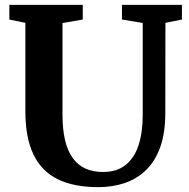

<svg xmlns="http://www.w3.org/2000/svg" viewBox="-20 -763 780 791"><path d="M384.5 8Q284 8 217.5 -24.8Q151 -57.5 117.8 -126.8Q84.5 -196 84.5 -305V-669L18.5 -682.5V-743H321V-682.5L237.5 -668V-291Q237.5 -230 248 -185.5Q258.5 -141 279.8 -111.8Q301 -82.5 332.2 -68.5Q363.5 -54.5 404.5 -54.5Q461 -54.5 497.2 -83.2Q533.5 -112 550.8 -164.8Q568 -217.5 568 -289.5V-668.5L482.5 -682.5V-743H729.5V-682.5L661.5 -669L661 -297.5Q661 -216 640.5 -158Q620 -100 582.5 -63.2Q545 -26.5 494.5 -9.2Q444 8 384.5 8Z"/></svg>

Font: Merriweather 24pt
Style: Bold
Weight: 700
Designer: Eben Sorkin
Foundry: Eben Sorkin
Version: Version 2.100